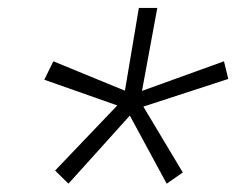

<svg xmlns="http://www.w3.org/2000/svg" viewBox="-20 -594 626 478"><path d="M150.4 -136.7 117.2 -169.4 272 -331.5 90.3 -395.5 112.8 -441.4 291 -368.2 325.7 -574.2H371.6L333.5 -367.7L537.6 -441.4L548.3 -397.5L336.9 -328.6L435.1 -164.6L395 -136.7L303.2 -306.2Z"/></svg>

Font: Cascadia Mono PL ExtraLight
Style: Italic
Weight: 200
Italic angle: -10°
Monospace: yes
Designer: Aaron Bell
Foundry: Saja Typeworks
Version: Version 2404.023; ttfautohint (v1.8.4)